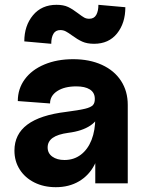

<svg xmlns="http://www.w3.org/2000/svg" viewBox="-20 -762 601 798"><path d="M40 -136Q40 -204 93.5 -244Q147 -284 255 -297Q309 -304 333.5 -310Q358 -316 366.5 -325.5Q375 -335 374 -354Q373 -378 353 -390.5Q333 -403 297 -403Q248 -403 218 -383.5Q188 -364 188 -332L54 -342Q54 -393 83 -432.5Q112 -472 164.5 -494Q217 -516 284 -516Q352 -516 403.5 -492.5Q455 -469 483 -426Q511 -383 511 -326V0H376V-141L396 -180Q396 -122 373 -77.5Q350 -33 308.5 -8.5Q267 16 212 16Q162 16 123 -3.5Q84 -23 62 -57.5Q40 -92 40 -136ZM376 -273V-318L391 -298Q391 -264 356 -240.5Q321 -217 264 -210Q220 -204 199 -189Q178 -174 178 -149Q178 -125 197.5 -111Q217 -97 248 -97Q287 -97 316 -119Q345 -141 360.5 -180.5Q376 -220 376 -273ZM279 -615Q264 -626 253.5 -631.5Q243 -637 231 -637Q211 -637 202 -621.5Q193 -606 193 -580L81 -590Q81 -655 117 -698.5Q153 -742 215 -742Q244 -742 263 -733Q282 -724 304 -707Q321 -694 330 -689Q339 -684 351 -684Q371 -684 380 -700Q389 -716 389 -742L501 -732Q501 -666 466.5 -623Q432 -580 371 -580Q342 -580 322 -589Q302 -598 279 -615Z"/></svg>

Font: Uncut Sans Variable
Style: Regular
Weight: 400
Designer: Kasper Nordkvist
Foundry: UNCUT.wtf
Version: Version 1.303;Glyphs 3.1.2 (3151)